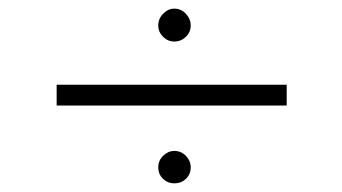

<svg xmlns="http://www.w3.org/2000/svg" viewBox="-20 -535 790 444"><path d="M383 -439Q368 -439 357 -450Q346 -461 346 -476Q346 -492 357.5 -503.5Q369 -515 383 -515Q399 -515 410 -503Q421 -491 421 -476Q421 -461 410 -450Q399 -439 383 -439ZM111 -291V-339H643V-291ZM383 -111Q368 -111 357 -121.5Q346 -132 346 -148Q346 -164 357.5 -175Q369 -186 383 -186Q399 -186 410 -174.5Q421 -163 421 -148Q421 -132 410 -121.5Q399 -111 383 -111Z"/></svg>

Font: Inconsolata ExtraExpanded Light
Style: Regular
Weight: 300
Width: 8
Monospace: yes
Designer: Raph Levien, Cyreal, Brenton Simpson
Foundry: Raph Levien, Cyreal, Google
Version: Version 3.001; ttfautohint (v1.8.2.53-6de2)